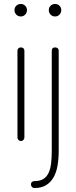

<svg xmlns="http://www.w3.org/2000/svg" viewBox="-20 -711 385 968"><path d="M85 -472Q93 -472 98 -467.5Q103 -463 103 -455V-18Q103 -11 98 -5.5Q93 0 85 0Q78 0 73 -5.5Q68 -11 68 -18V-455Q68 -463 73 -467.5Q78 -472 85 -472ZM85 -691Q98 -691 107 -682Q116 -673 116 -660Q116 -647 107 -637.5Q98 -628 85 -628Q71 -628 62 -637.5Q53 -647 53 -660Q53 -673 62 -682Q71 -691 85 -691ZM258 -472Q266 -472 271 -467.5Q276 -463 276 -455V48Q276 90 270 124.5Q264 159 249.5 184Q235 209 211.5 223Q188 237 154 237Q146 237 141 231.5Q136 226 136 219Q136 211 141 206.5Q146 202 154 202Q183 202 200 190.5Q217 179 226 158.5Q235 138 238 109.5Q241 81 241 48V-455Q241 -472 258 -472ZM258 -691Q271 -691 280 -682Q289 -673 289 -660Q289 -647 280 -637.5Q271 -628 258 -628Q244 -628 235 -637.5Q226 -647 226 -660Q226 -673 235 -682Q244 -691 258 -691Z"/></svg>

Font: AkaAcidDosis
Style: ExtraLight
Weight: 250
Designer: Edgar Tolentino, Pablo Impallari, Igino Marini, Aka-Acid
Foundry: Edgar Tolentino, Pablo Impallari, Igino Marini, Aka-Acid
Version: Version 1.007